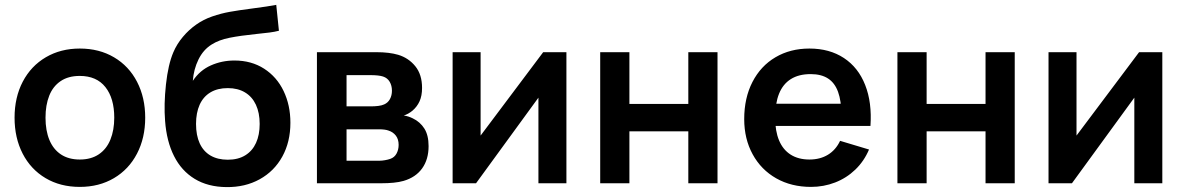

<svg xmlns="http://www.w3.org/2000/svg" viewBox="-20 -755 4878 791"><path d="M308.7 15Q228.5 15 167.6 -21.2Q106.7 -57.4 73.3 -122.2Q40 -186.9 40 -270.2Q40 -353.9 73.8 -418.6Q107.7 -483.2 168.8 -519.1Q230 -555 308.7 -555Q388.9 -555 450 -518.8Q511.2 -482.7 544.7 -417.8Q578.2 -353 578.2 -270.2Q578.2 -186.7 544.4 -122Q510.7 -57.2 449.5 -21.1Q388.3 15 308.7 15ZM308.7 -97.8Q355.2 -97.8 387.1 -119.3Q419 -140.8 434.8 -179.8Q450.7 -218.8 450.7 -270.2Q450.7 -350.2 414.2 -396.2Q377.7 -442.2 308.7 -442.2Q261.2 -442.2 229.8 -420.8Q198.2 -399.5 182.9 -360.9Q167.5 -322.2 167.5 -270.2Q167.5 -217 183.6 -178.2Q199.8 -139.5 231.2 -118.7Q262.8 -97.8 308.7 -97.8Z M912.8 15.8Q836.3 15 782 -18.1Q727.6 -51.2 697 -112Q666.3 -172.8 660.1 -257.2Q654.7 -324.5 663.7 -407Q672.7 -489.5 694.1 -539.5Q708.5 -573.5 733.4 -603.1Q758.2 -632.7 788.8 -654Q818.1 -674.8 854.4 -687.3Q890.7 -699.8 926.5 -706.2Q962.4 -712.7 1019 -720Q1086.8 -728.8 1118.1 -735L1129.1 -628.3Q1111.8 -623.8 1090.3 -621Q1068.8 -618.2 1036.5 -615Q969.5 -608.1 925.9 -599.4Q882.2 -590.8 852.1 -571.7Q817.5 -550.3 797.7 -510Q777.9 -469.7 774.4 -422Q803.3 -465.4 848.7 -485.5Q894 -505.7 945.8 -505.7Q1015.8 -505.7 1068.1 -472Q1120.4 -438.4 1148.4 -380Q1176.4 -321.5 1176.4 -249.3Q1176.4 -170.4 1143.1 -110Q1109.8 -49.6 1049.9 -16.5Q990 16.7 912.8 15.8ZM918.6 -97Q961.1 -97 990.5 -115.2Q1019.9 -133.3 1034.8 -166.3Q1049.8 -199.3 1049.8 -244.5Q1049.8 -290.2 1034.3 -323.5Q1018.8 -356.7 989.3 -374.3Q959.8 -392 918.4 -392Q876.2 -392 846.8 -374.3Q817.5 -356.7 802.5 -323.5Q787.6 -290.2 787.6 -244.5Q787.6 -197.5 802.7 -164.5Q817.8 -131.5 847.2 -114.2Q876.6 -97 918.6 -97Z M1285.7 0V-540H1531Q1583.8 -540 1620.2 -529.3Q1663.2 -516.4 1691 -482.1Q1718.8 -447.8 1718.8 -392.8Q1718.8 -360.2 1708.4 -337.5Q1698 -314.8 1679 -298.8Q1661.9 -284.8 1643.5 -279.2Q1663.2 -276.2 1680.7 -267.3Q1710.8 -252.9 1728.2 -225.5Q1745.7 -198 1745.7 -153Q1745.7 -98.2 1719.1 -61.2Q1692.5 -24.2 1642.5 -9.7Q1624.8 -4.6 1601.5 -2.3Q1578.2 0 1551 0ZM1542.7 -92.8Q1553.4 -92.8 1565.8 -95Q1578.2 -97.1 1587.8 -100.5Q1605.1 -106.4 1613.7 -122.4Q1622.3 -138.4 1622.3 -158Q1622.3 -181.4 1610.8 -196.3Q1599.2 -211.2 1580.8 -217Q1567.3 -222.3 1540 -222.3H1407.7V-92.8ZM1507.7 -316.8Q1524.1 -316.8 1538.5 -318.6Q1552.9 -320.4 1562.5 -324.8Q1578.1 -331.5 1586.4 -346.6Q1594.7 -361.8 1594.7 -381.3Q1594.7 -402.4 1585.4 -418.1Q1576.2 -433.8 1558.2 -439.7Q1540.8 -445.5 1505.2 -445.5H1407.7V-316.8Z M2313.5 -540V0H2198.2V-352.7L1941.2 0H1844.7V-540H1960V-196.5L2217.8 -540Z M2452.7 0V-540H2573V-326.8H2815.7V-540H2936V0H2815.7V-214H2573V0Z M3321.3 15Q3240.3 15 3177.9 -20.3Q3115.5 -55.7 3080.8 -119.3Q3046 -182.9 3046 -264.2Q3046 -351.3 3079.9 -417.2Q3113.8 -483.2 3174.8 -519.1Q3235.7 -555 3314.7 -555Q3397.5 -555 3456.7 -516Q3515.9 -477.1 3544.3 -404.9Q3572.8 -332.8 3566.1 -236.3H3446.5V-280.3Q3446.2 -339.5 3432.6 -376.6Q3419.1 -413.7 3391.2 -431.7Q3363.4 -449.7 3319.7 -449.7Q3270.8 -449.7 3238.2 -429.2Q3205.6 -408.8 3189.5 -368.9Q3173.5 -329 3173.5 -270Q3173.5 -215.2 3189.5 -176.7Q3205.6 -138.2 3237.3 -118Q3269.1 -97.8 3314.7 -97.8Q3358.7 -97.8 3391.1 -117.6Q3423.5 -137.4 3441 -174.8L3560.2 -139Q3539.8 -90.9 3503.7 -56.2Q3467.5 -21.4 3420.5 -3.2Q3373.4 15 3321.3 15ZM3135.5 -236.3V-327.5H3507.2V-236.3Z M3677.2 0V-540H3797.5V-326.8H4040.2V-540H4160.5V0H4040.2V-214H3797.5V0Z M4768.5 -540V0H4653.2V-352.7L4396.2 0H4299.7V-540H4415V-196.5L4672.8 -540Z"/></svg>

Font: Hauora
Style: Regular
Weight: 400
Designer: Wayne Shih
Foundry: WCYS
Version: Version 1.001